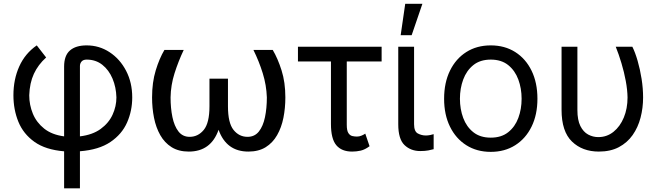

<svg xmlns="http://www.w3.org/2000/svg" viewBox="-20 -793 3503 1017"><path d="M319.6 204.5V8.5Q221.6 0.4 162.6 -41.5Q103.7 -83.5 77.4 -147.9Q51.1 -212.4 51.1 -288.4Q51.1 -372.5 82 -441.2Q112.9 -509.9 174.7 -552.6L224.4 -488.6Q181.8 -450.3 159.4 -401.8Q137.1 -353.3 134.9 -288.4Q134.9 -237.2 154.1 -190.7Q173.3 -144.2 214.1 -111.7Q255 -79.2 319.6 -70.7V-440.3Q319.6 -498.9 350.5 -525.7Q381.4 -552.6 438.9 -552.6Q505.7 -552.6 560.5 -516.5Q615.4 -480.5 647.9 -418.1Q680.4 -355.8 680.4 -277Q680.4 -206.3 653.1 -144.2Q625.7 -82 564.8 -40.8Q503.9 0.4 403.4 8.2V204.5ZM403.4 -70.7Q470.5 -78.8 513.3 -110.1Q556.1 -141.3 576.3 -185.5Q596.6 -229.8 596.6 -277Q595.2 -331 576 -376.6Q556.8 -422.2 522 -449.8Q487.2 -477.3 438.9 -477.3Q420.8 -477.3 412.1 -467.2Q403.4 -457 403.4 -443.2Z M1322.4 -528.4H1424.7Q1451.3 -483.7 1471.4 -420.3Q1491.5 -356.9 1491.5 -277Q1491.5 -220.5 1481.2 -169Q1470.9 -117.5 1447.8 -77.1Q1424.7 -36.6 1387.3 -13.3Q1349.8 9.9 1295.5 9.9Q1179 9.9 1137.8 -105.5Q1097.3 9.9 980.1 9.9Q926.5 9.9 889.2 -13.3Q851.9 -36.6 829 -77.1Q806.1 -117.5 795.8 -169Q785.5 -220.5 785.5 -277Q785.5 -356.9 804.9 -420.3Q824.2 -483.7 850.9 -528.4H953.1Q924.4 -467.7 904.5 -404.8Q884.6 -342 883.5 -277Q883.5 -220.2 893.3 -172.8Q903.1 -125.4 925.2 -96.8Q947.4 -68.2 984.4 -68.2Q1029.1 -68.2 1059.3 -104.9Q1089.5 -141.7 1089.5 -230.1V-376.4H1187.5V-230.1Q1187.5 -141.7 1217 -104.9Q1246.4 -68.2 1291.2 -68.2Q1328.8 -68.2 1351.2 -96.4Q1373.6 -124.6 1383.5 -172.1Q1393.5 -219.5 1393.5 -277Q1391.3 -342 1371.8 -404.8Q1352.3 -467.7 1322.4 -528.4Z M2001.4 -545.5V-467.3H1816.8V-132.1Q1816.8 -100.9 1825.5 -87.9Q1834.2 -74.9 1846.8 -72.3Q1859.4 -69.6 1870.7 -69.6Q1883.5 -69.6 1895.4 -74.8Q1907.3 -79.9 1914.8 -85.2L1937.5 -18.5Q1913 -0.4 1890.8 4.8Q1868.6 9.9 1845.2 9.9Q1789.8 9.9 1761.4 -23.8Q1733 -57.5 1733 -136.4V-467.3H1558.2V-545.5Z M2089.5 -545.5H2173.3V-134.9Q2173.3 -96.6 2193.4 -85.9Q2213.4 -75.3 2235.8 -75.3Q2246.4 -75.3 2259.1 -77.8Q2271.7 -80.3 2277 -82.4V-2.8Q2266.3 0.4 2248.9 3.7Q2231.5 7.1 2206 7.1Q2155.9 7.1 2122.7 -24.5Q2089.5 -56.1 2089.5 -134.9ZM2102.3 -606.5 2126.4 -772.7H2217.3L2160.5 -606.5Z M2579.5 11.4Q2505.7 11.4 2450.1 -23.8Q2394.5 -58.9 2363.5 -122.2Q2332.4 -185.4 2332.4 -269.9Q2332.4 -355.1 2363.5 -418.7Q2394.5 -482.2 2450.1 -517.4Q2505.7 -552.6 2579.5 -552.6Q2653.4 -552.6 2709 -517.4Q2764.6 -482.2 2795.6 -418.7Q2826.7 -355.1 2826.7 -269.9Q2826.7 -185.4 2795.6 -122.2Q2764.6 -58.9 2709 -23.8Q2653.4 11.4 2579.5 11.4ZM2579.5 -63.9Q2635.7 -63.9 2671.9 -92.7Q2708.1 -121.4 2725.5 -168.3Q2742.9 -215.2 2742.9 -269.9Q2742.9 -324.6 2725.5 -371.8Q2708.1 -419 2671.9 -448.2Q2635.7 -477.3 2579.5 -477.3Q2523.4 -477.3 2487.2 -448.2Q2451 -419 2433.6 -371.8Q2416.2 -324.6 2416.2 -269.9Q2416.2 -215.2 2433.6 -168.3Q2451 -121.4 2487.2 -92.7Q2523.4 -63.9 2579.5 -63.9Z M2954.5 -545.5H3038.4V-210.2Q3038.4 -157 3054.2 -125.5Q3070 -94.1 3095.3 -80.4Q3120.7 -66.8 3149.1 -66.8Q3194.6 -66.8 3229.6 -94.8Q3264.6 -122.9 3284.3 -170.5Q3304 -218 3304 -277Q3303.3 -317.5 3294.6 -364.3Q3285.9 -411.2 3271.8 -458.1Q3257.8 -505 3241.5 -545.5H3329.5Q3344.5 -515.6 3357.4 -470.9Q3370.4 -426.1 3378.4 -375.4Q3386.4 -324.6 3386.4 -277Q3386.4 -221.2 3372.9 -169.6Q3359.4 -117.9 3331 -77.6Q3302.6 -37.3 3258.2 -13.7Q3213.8 9.9 3152 9.9Q3064.6 9.9 3009.6 -43.3Q2954.5 -96.6 2954.5 -211.6Z"/></svg>

Font: Inter UI
Style: Regular
Weight: 400
Designer: Rasmus Andersson
Foundry: rsms
Version: 3.2;8d6f07862